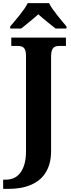

<svg xmlns="http://www.w3.org/2000/svg" viewBox="-59 -951 447 1211"><path d="M356.9 -661.1H314.9Q304.2 -661.1 294.7 -658.9Q285.2 -656.7 278.3 -649.9Q271.5 -643.1 267.3 -630.4Q263.2 -617.7 263.2 -596.2V2Q263.2 47.4 252.9 82.5Q242.7 117.7 224.6 144.3Q206.5 170.9 181.4 189.2Q156.2 207.5 126.7 218.8Q97.2 230 64.2 235.1Q31.2 240.2 -2.9 240.2H-39.1V182.1H-21Q2.9 182.1 25.6 173.1Q48.3 164.1 65.9 143.1Q83.5 122.1 94.2 87.6Q105 53.2 105 2.9V-600.1Q105 -620.1 101.1 -632.1Q97.2 -644 90.1 -650.4Q83 -656.7 73.7 -658.9Q64.5 -661.1 54.2 -661.1H12.2V-713.9H356.9ZM5.4 -784.2Q17.1 -798.3 33 -816.9Q48.8 -835.4 64.5 -855.2Q80.1 -875 94 -894.8Q107.9 -914.6 115.7 -931.2H250.5Q258.3 -914.6 272.2 -894.8Q286.1 -875 301.8 -855.2Q317.4 -835.4 333 -816.9Q348.6 -798.3 360.4 -784.2V-771H291.5Q281.2 -779.3 267.1 -790.5Q252.9 -801.8 237.8 -814Q222.7 -826.2 208.3 -838.4Q193.8 -850.6 182.6 -860.8Q171.4 -850.6 157 -838.4Q142.6 -826.2 127.7 -814Q112.8 -801.8 98.9 -790.5Q85 -779.3 74.7 -771H5.4Z"/></svg>

Font: Droid Serif
Style: Bold
Weight: 700
Designer: Monotype Design team
Foundry: Monotype Imaging Inc.
Version: Version 1.03